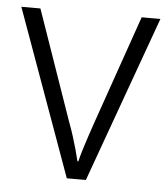

<svg xmlns="http://www.w3.org/2000/svg" viewBox="-44 -572 533 612"><g transform="rotate(5 222.5 -266.0)"><path d="M192 0 0 -532H61L184 -179Q192 -158 199 -136Q206 -114 211.5 -94Q217 -74 221 -57H224Q228 -74 234 -94Q240 -114 247.5 -136Q255 -158 262 -179L385 -532H445L253 0Z"/></g></svg>

Font: Noto Sans Display Light
Style: Regular
Weight: 300
Designer: Monotype Design Team
Foundry: Monotype Imaging Inc.
Version: Version 2.003